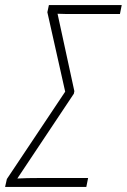

<svg xmlns="http://www.w3.org/2000/svg" viewBox="-52 -734 498 754"><path d="M-32 0 -25 -31 204 -374 134 -686 140 -714H426L419 -679H242Q224 -679 208.5 -679Q193 -679 174 -680L240 -376L238 -366L16 -33Q34 -34 56 -34.5Q78 -35 108 -35H294L287 0Z"/></svg>

Font: Noto Sans Condensed ExtraLight
Style: Italic
Weight: 200
Width: 3
Italic angle: -12°
Designer: Monotype Design Team
Foundry: Monotype Imaging Inc.
Version: Version 2.013; ttfautohint (v1.8.4.7-5d5b)